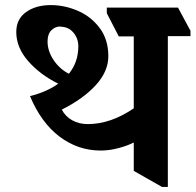

<svg xmlns="http://www.w3.org/2000/svg" viewBox="-20 -699 770 755"><path d="M729 -578V-557H640V36H617L506 -27V-137L504 -138Q484 -127 447.5 -117Q411 -107 376 -107Q287 -107 214.5 -161.5Q142 -216 98 -321Q165 -338 209 -370Q138 -405 91 -458.5Q44 -512 44 -573Q44 -624 82.5 -651.5Q121 -679 180 -679Q233 -679 285 -657Q337 -635 371.5 -589.5Q406 -544 406 -478Q406 -418 356.5 -364Q307 -310 223 -268Q237 -241 264 -226Q291 -211 325 -211Q415 -211 506 -273V-556H447L400 -647V-669H680ZM218 -595Q197 -595 182 -580Q167 -565 167 -536Q167 -498 191 -462.5Q215 -427 251 -409Q288 -455 288 -517Q288 -548 268.5 -571Q249 -594 217 -594Z"/></svg>

Font: Martel Heavy
Style: Regular
Weight: 900
Designer: Dan Reynolds
Foundry: Dan Reynolds
Version: Version 1.001; ttfautohint (v1.1) -l 5 -r 5 -G 72 -x 0 -D la